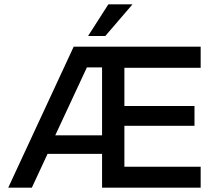

<svg xmlns="http://www.w3.org/2000/svg" viewBox="-20 -866 990 886"><path d="M591.5 -846 466 -700H386.5L480 -846ZM906 -650.5V-553H554V-377H877.5V-285.5H554V-96.5H906V0H451V-156H199.5L127 0H18L320 -650.5ZM235 -241.5H451V-555H381Z"/></svg>

Font: Overused Grotesk Medium
Style: Regular
Weight: 525
Version: Version 0.004